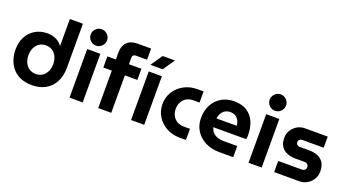

<svg xmlns="http://www.w3.org/2000/svg" viewBox="-55 -1313 3424 1894"><g transform="rotate(20 1657.0 -365.5)"><path d="M304 12Q240 12 189.5 -8.5Q139 -29 105 -66.5Q71 -104 53 -154.5Q35 -205 35 -265Q35 -341 65.5 -398.5Q96 -456 151.5 -489Q207 -522 281 -522Q313 -522 342.5 -513Q372 -504 396 -487Q420 -470 435 -447H436V-730H573V-265Q573 -181 540 -118.5Q507 -56 447 -22Q387 12 304 12ZM304 -105Q345 -105 374 -125Q403 -145 418.5 -179Q434 -213 434 -255Q434 -297 418.5 -331Q403 -365 374 -385Q345 -405 304 -405Q264 -405 234.5 -385Q205 -365 189.5 -331Q174 -297 174 -255Q174 -213 189.5 -179Q205 -145 234.5 -125Q264 -105 304 -105Z M698 0V-510H836V0ZM767 -571Q732 -571 706.5 -596.5Q681 -622 681 -657Q681 -692 706.5 -717.5Q732 -743 767 -743Q802 -743 827.5 -717.5Q853 -692 853 -657Q853 -622 827.5 -596.5Q802 -571 767 -571Z M999 0V-393H910V-510H999V-585Q999 -653 1037.5 -691.5Q1076 -730 1144 -730H1289V-613H1168Q1155 -613 1145.5 -604Q1136 -595 1136 -581V-510H1267V-393H1136V0Z M1344 0V-510H1482V0ZM1337 -577 1421 -700H1550L1466 -577Z M1856 0Q1777 0 1715 -34Q1653 -68 1617 -125.5Q1581 -183 1581 -255Q1581 -327 1617 -384.5Q1653 -442 1715 -476Q1777 -510 1856 -510H1920V-393H1856Q1814 -393 1783.5 -375Q1753 -357 1736.5 -325.5Q1720 -294 1720 -255Q1720 -216 1736.5 -184.5Q1753 -153 1783.5 -135Q1814 -117 1856 -117H1920V0Z M2272 0Q2185 0 2120.5 -33.5Q2056 -67 2020.5 -125Q1985 -183 1985 -255Q1985 -336 2018 -396Q2051 -456 2108 -489Q2165 -522 2237 -522Q2323 -522 2376.5 -486Q2430 -450 2455 -389.5Q2480 -329 2480 -255Q2480 -245 2479 -231.5Q2478 -218 2476 -211H2131Q2139 -180 2158.5 -159Q2178 -138 2207.5 -127.5Q2237 -117 2274 -117H2416V0ZM2130 -303H2343Q2341 -322 2336 -338.5Q2331 -355 2322 -368Q2313 -381 2301 -390Q2289 -399 2273 -404Q2257 -409 2238 -409Q2213 -409 2193.5 -400Q2174 -391 2161 -376Q2148 -361 2140.5 -342Q2133 -323 2130 -303Z M2577 0V-510H2715V0ZM2646 -571Q2611 -571 2585.5 -596.5Q2560 -622 2560 -657Q2560 -692 2585.5 -717.5Q2611 -743 2646 -743Q2681 -743 2706.5 -717.5Q2732 -692 2732 -657Q2732 -622 2706.5 -596.5Q2681 -571 2646 -571Z M2846 0V-117H3095Q3107 -117 3116.5 -122Q3126 -127 3131.5 -136Q3137 -145 3137 -156Q3137 -168 3131.5 -177Q3126 -186 3116.5 -191.5Q3107 -197 3095 -197H2999Q2950 -197 2910.5 -212.5Q2871 -228 2847.5 -262.5Q2824 -297 2824 -353Q2824 -396 2845.5 -431.5Q2867 -467 2903.5 -488.5Q2940 -510 2984 -510H3223V-393H2997Q2982 -393 2970.5 -383Q2959 -373 2959 -357Q2959 -341 2970 -330.5Q2981 -320 2997 -320H3093Q3148 -320 3188 -303.5Q3228 -287 3250 -252Q3272 -217 3272 -160Q3272 -116 3250 -79.5Q3228 -43 3191 -21.5Q3154 0 3108 0Z"/></g></svg>

Font: MuseoModerno Thin SemiBold
Style: Regular
Weight: 600
Version: Version 1.003